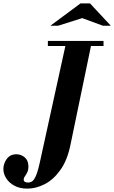

<svg xmlns="http://www.w3.org/2000/svg" viewBox="-121 -996 675 1135"><path d="M41 119Q-4 119 -35.5 102Q-67 85 -84 58.5Q-101 32 -101 3Q-101 -29 -81 -56.5Q-61 -84 -24 -84Q4 -84 25.5 -65.5Q47 -47 47 -12Q47 9 40 23Q33 37 26 46.5Q19 56 19 65Q19 83 45 83Q56 83 65 78.5Q74 74 82 61.5Q90 49 98 26Q106 3 114 -34L272 -754H423L296 -142Q277 -48 235.5 9.5Q194 67 142.5 93Q91 119 41 119ZM162 -724V-754H491V-724ZM177 -844 355 -976H411L534 -844H487L365 -889L223 -844Z"/></svg>

Font: Libre Bodoni
Style: Bold Italic
Weight: 700
Italic angle: -13°
Version: Version 2.005;gftools[0.9.23]